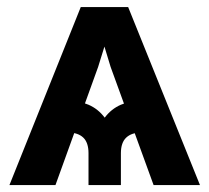

<svg xmlns="http://www.w3.org/2000/svg" viewBox="-20 -536 606 556"><path d="M424.8 0 300.3 -342.3 247.6 -515.6H351.1L559.1 0ZM236.3 0V-92.3Q236.3 -123 221.2 -137.5Q206.1 -151.9 177.7 -152.3V-244.6Q208.5 -244.6 236.3 -232.7Q264.2 -220.7 283.2 -195.3Q302.2 -220.7 330.1 -232.7Q357.9 -244.6 388.7 -244.6V-152.3Q360.8 -151.9 345.5 -137.5Q330.1 -123 330.1 -92.3V0ZM7.3 0 213.9 -515.6H317.9L264.2 -342.3L140.6 0Z"/></svg>

Font: Inter Cardless Display
Style: Bold
Weight: 700
Designer: Rasmus Andersson
Foundry: rsms
Version: Version 4.001;git-9221beed3